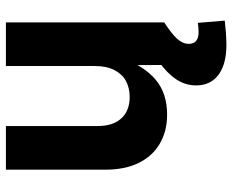

<svg xmlns="http://www.w3.org/2000/svg" viewBox="-87 -475 768 634"><g transform="rotate(-90 297.0 -158.0)"><path d="M235.8 9.8Q181.2 9.8 139.9 -14.2Q98.6 -38.1 76.2 -83.7Q53.7 -129.4 53.7 -193.8V-522.5H197.8V-220.2Q197.8 -168.9 223.1 -141.4Q248.5 -113.8 293.5 -113.8Q323.7 -113.8 346.7 -126.2Q369.6 -138.7 382.8 -164.6Q396 -190.4 396 -229.5V-522.5H540V0H399.4L398.9 -134.8H419.9Q396 -66.4 351.1 -28.3Q306.2 9.8 235.8 9.8ZM464.8 205.6Q402.8 205.6 367.4 179.7Q332 153.8 332 105.5Q332 69.8 352.1 39.8Q372.1 9.8 411.1 -18.1L540.5 0Q501.5 25.4 485.4 43.5Q469.2 61.5 469.2 81.5Q469.2 97.2 478.8 105.5Q488.3 113.8 508.3 113.8Q515.6 113.8 523.7 113Q531.7 112.3 538.6 111.3L545.9 200.2Q529.3 202.1 506.8 203.9Q484.4 205.6 464.8 205.6Z"/></g></svg>

Font: Inter 28pt
Style: Bold
Weight: 700
Designer: Rasmus Andersson
Foundry: rsms
Version: Version 4.001;git-66647c0bb